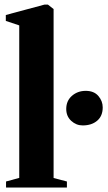

<svg xmlns="http://www.w3.org/2000/svg" viewBox="-20 -838 484 858"><path d="M66 -43V-724.5L6 -744.5V-771L179 -817.5H194L219.5 -797.5V-42.5L279 -27V0H7V-27ZM349.5 -277.5Q320.5 -277.5 298.2 -298Q276 -318.5 276 -351Q276 -387.5 301.5 -409.8Q327 -432 363 -432Q400 -432 419.5 -409.2Q439 -386.5 439 -358Q439 -319.5 414.2 -298.5Q389.5 -277.5 349.5 -277.5Z"/></svg>

Font: Merriweather 120pt ExtraBold
Style: Regular
Weight: 800
Version: Version 2.100